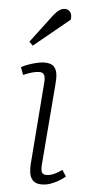

<svg xmlns="http://www.w3.org/2000/svg" viewBox="-55 -791 399 838"><g transform="rotate(5 144.5 -372.0)"><path d="M133 -429Q135 -451 129.5 -462.5Q124 -474 108 -474Q94 -474 76.5 -469Q59 -464 38 -455L26 -488Q45 -499 76 -508Q107 -517 127 -517Q155 -517 167.5 -504.5Q180 -492 182.5 -471Q185 -450 182 -422L154 -74Q152 -49 157 -39Q162 -29 177 -29Q192 -29 208 -35.5Q224 -42 245 -57L263 -30Q251 -19 234 -9Q217 1 198.5 7.5Q180 14 160 14Q135 14 122.5 1.5Q110 -11 107 -29.5Q104 -48 105 -66ZM142 -720Q159 -742 171 -750Q183 -758 196 -758Q211 -758 219.5 -745.5Q228 -733 224 -713L69 -586L53 -602Z"/></g></svg>

Font: Literata ExtraLight
Style: Italic
Weight: 250
Italic angle: -2°
Designer: Latin by Veronika Burian and Jose Scaglione. Greek by Irene Vlachou. Cyrillic by Vera Evstafieva
Foundry: TypeTogether
Version: Version 3.002